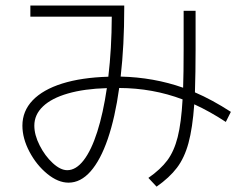

<svg xmlns="http://www.w3.org/2000/svg" viewBox="-20 -699 904 707"><path d="M62.5 -236.3Q62.5 -290 100.3 -329.6Q138.2 -369.1 209.2 -391.4Q280.3 -413.6 378.9 -416.5Q391.1 -519 391.6 -637.7H91.8V-678.7H437.5V-669.9Q437.5 -530.8 424.3 -417Q546.4 -414.1 654.3 -376Q656.2 -430.2 656.2 -515.6V-659.2H700.2V-514.6Q700.2 -433.6 697.8 -358.9Q761.7 -331.5 830.1 -287.1L811.5 -250Q752.9 -288.6 695.3 -314.9Q689 -227.1 674.1 -172.4Q659.2 -117.7 631.6 -81.3Q604 -44.9 556.6 -11.7L526.4 -43.9Q571.3 -75.2 596.2 -108.6Q621.1 -142.1 634.3 -194.3Q647.5 -246.6 652.3 -333Q542.5 -374.5 418.9 -375Q403.8 -266.1 377 -187.7Q350.1 -109.4 313.5 -67.9Q276.9 -26.4 232.4 -26.4Q193.8 -26.4 154.1 -58.8Q114.3 -91.3 88.4 -140.4Q62.5 -189.5 62.5 -236.3ZM227.5 -72.3Q259.8 -72.3 288.1 -108.9Q316.4 -145.5 338.1 -213.6Q359.9 -281.7 373.5 -374.5Q290 -372.1 230 -354.7Q169.9 -337.4 138.2 -307.1Q106.4 -276.9 106.4 -236.3Q106.4 -202.1 126 -163.6Q145.5 -125 174.1 -98.6Q202.6 -72.3 227.5 -72.3Z"/></svg>

Font: Pretendard GOV ExtraLight
Style: Regular
Weight: 200
Designer: Base glyphs from Inter by Rasmus Andersson; Hangeul glyphs from Noto Sans CJK(Source Han Sans) by Jang Soo-young and Kan
Foundry: Kil Hyung-jin
Version: Version 1.309